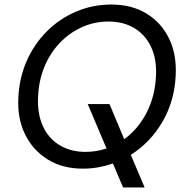

<svg xmlns="http://www.w3.org/2000/svg" viewBox="-20 -732 821 847"><path d="M345 12Q256 12 190.5 -28.5Q125 -69 90.5 -139.5Q56 -210 61 -302Q65 -389 98 -463.5Q131 -538 187 -594Q243 -650 316 -681Q389 -712 471 -712Q561 -712 626.5 -672Q692 -632 726 -561.5Q760 -491 755 -399Q750 -286 696.5 -194.5Q643 -103 557 -49L618 95H523L478 -11Q414 12 345 12ZM357 -62Q405 -62 450 -77L367 -273H463L528 -118Q589 -162 626.5 -234.5Q664 -307 668 -396Q672 -471 646.5 -525Q621 -579 572.5 -608Q524 -637 459 -637Q396 -637 341 -612Q286 -587 243.5 -542.5Q201 -498 176 -437.5Q151 -377 148 -306Q144 -231 169 -176Q194 -121 243 -91.5Q292 -62 357 -62Z"/></svg>

Font: DM Sans Italic
Style: Regular
Weight: 400
Italic angle: -10°
Designer: Colophon Foundry, Jonny Pinhorn
Foundry: Colophon Foundry
Version: Version 4.004; ttfautohint (v1.8.4.7-5d5b)